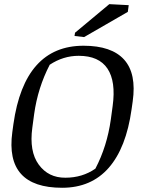

<svg xmlns="http://www.w3.org/2000/svg" viewBox="-20 -891 697 922"><path d="M357.9 -623Q283.7 -623 218.8 -580.1Q161.6 -469.7 144 -343.3L135.3 -278.3Q119.6 -164.1 166 -100.6Q212.4 -37.1 293.9 -37.6Q375.5 -37.6 438 -81.1Q494.1 -188 512.2 -317.4L521 -382.3Q537.1 -500 496.1 -561.5Q455.1 -623 357.9 -623ZM278.3 10.7Q2.9 10.7 39.1 -256.3L44.4 -294.9Q97.7 -671.4 381.3 -671.4Q516.1 -671.4 576.2 -604.5Q636.2 -537.6 617.2 -403.8L611.8 -365.7Q585.9 -180.7 502 -85Q418 10.7 278.3 10.7ZM340.3 -733.9 504.9 -871.1 598.1 -866.2 593.8 -834 383.8 -712.9 337.9 -718.3Z"/></svg>

Font: NoticiaText-Italic
Style: Italic
Weight: 400
Italic angle: -8°
Designer: JM Sole
Foundry: JM Sole
Version: Version 1.003